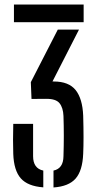

<svg xmlns="http://www.w3.org/2000/svg" viewBox="-20 -820 444 847"><path d="M41.5 -722V-800H349V-722ZM216 -67.5Q259.5 -76.5 260 -131Q263 -221.5 260 -308.5Q258.5 -345 242.5 -364.8Q226.5 -384.5 183 -384L119 -383.5L116 -457.5L235 -689.5H328.5L211.5 -460.5H217Q283.5 -460.5 313.8 -422.5Q344 -384.5 347 -309.5Q350 -205 347 -141.5Q344 -67 313.5 -32.2Q283 2.5 216 7ZM38.5 -141.5Q37.5 -173.5 37.5 -202.2Q37.5 -231 38.5 -273.5H126V-131Q126 -77 171 -67.5V6.5Q102.5 1.5 71.8 -33.2Q41 -68 38.5 -141.5Z"/></svg>

Font: Big Shoulders Stencil Display SemiBold
Style: Regular
Weight: 600
Designer: Patric King
Foundry: XO Type Co
Version: Version 1.000